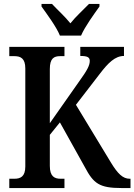

<svg xmlns="http://www.w3.org/2000/svg" viewBox="-20 -951 680 971"><path d="M283 -771H390C409 -816 456 -880 483 -918V-931H430C403 -903 362 -866 336 -833C310 -866 269 -903 243 -931H190V-918C217 -880 265 -816 283 -771ZM27 0H306V-47H287C256 -47 232 -58 232 -112V-269L283 -332L409 -106C453 -23 482 0 595 0H640V-47H636C601 -47 575 -73 541 -129L364 -421L485 -578C527 -633 562 -668 607 -668V-714H386V-668C421 -668 434 -662 434 -643C434 -619 419 -593 383 -543L232 -328V-602C232 -656 253 -667 284 -667H306V-714H27V-667H53C84 -667 108 -656 108 -605V-109C108 -57 83 -47 52 -47H27Z"/></svg>

Font: Noto Serif Condensed Semi
Style: Regular
Weight: 600
Width: 3
Designer: Monotype Design Team
Foundry: Monotype Imaging Inc.
Version: Version 1.002